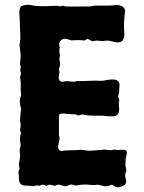

<svg xmlns="http://www.w3.org/2000/svg" viewBox="-20 -779 603 805"><path d="M479 -389.2 475.1 -374.5 480 -361.8Q481 -359.9 479.5 -355.5Q478 -351.1 478 -346.7Q478 -341.8 479 -333Q483.4 -293.5 456.5 -291.5Q451.2 -291 441.4 -291.5Q431.6 -292 429.2 -292L411.1 -293.9Q355 -293.9 353 -294.9L325.2 -298.8Q322.3 -299.8 316.4 -296.9Q310.5 -293.9 308.1 -294.9L297.9 -298.8Q296.9 -299.8 290 -299.8H282.2L244.1 -303.2Q230 -301.8 228.5 -298.8Q227.1 -295.9 227.1 -278.8V-211.4L230 -200.2Q230 -196.3 225.6 -177.2Q221.2 -158.7 227.1 -151.4Q232.9 -144 242.2 -146.5Q251.5 -148.9 275.9 -148.9Q299.8 -148.9 308.6 -150.4Q317.4 -151.9 332.5 -149.4Q347.2 -147 356 -147Q364.3 -147 418 -151.9L443.8 -148.9L459 -151.9L476.1 -149.9Q499 -152.8 506.8 -149.4Q514.6 -146 510.7 -129.9Q506.8 -113.8 506.8 -111.8L505.9 -84L509.8 -64.9Q509.8 -62 506.3 -53.7Q502.9 -45.4 506.3 -33.7Q509.8 -22 509.3 -16.6Q508.8 -11.2 502.9 -3.9Q498 0 486.3 3.9Q468.8 9.8 458 0.5Q447.3 -8.3 440.9 -2Q439.9 -1 438 -0.5Q436 0 434.1 1Q432.1 2 418.9 2L390.1 -4.9L374 -2.9L346.2 -4.9Q341.3 -5.9 330.1 -4.9Q318.8 -3.9 313 -3.9L299.8 -1Q295.9 -1 288.6 -3.4Q281.2 -5.9 277.3 -5.4Q273.4 -4.9 265.6 -1.5Q258.3 2 253.4 2L227.1 -4.9Q219.7 -4.9 210 0L188 -4.9Q186 -4.9 173.8 0L161.1 -4.9Q154.8 -4.9 145 0Q143.1 0 139.2 -1Q130.9 -2.9 121.1 2L106.9 0L84.5 -1Q59.1 -1 59.1 -32.7V-43L57.1 -58.1L62 -71.8L59.1 -89.8L64 -119.1Q64.9 -125 63.5 -136.7Q62 -148.4 62 -152.8Q66.9 -167.5 66.9 -170.9L64 -187Q64 -205.1 64.9 -209L67.9 -220.2L64 -235.8L66.9 -251L64 -275.9Q64 -288.6 68.8 -325.2L64.9 -335.9Q63 -345.7 63 -363.8L68.8 -380.9L66.9 -396V-436L64 -452.1L67.9 -472.2Q67.9 -474.1 65.9 -480Q64 -485.8 66.9 -498L64 -514.2L66.9 -545.9L62 -591.8L64.9 -610.8Q65.9 -620.1 64.9 -637.7Q64 -655.3 64 -662.1L61 -732.9Q62 -734.9 62.5 -738.3Q64 -748 69.8 -753.9Q92.8 -761.7 108.4 -757.8Q127.4 -752.9 167 -752.9L217.8 -754.9Q225.1 -754.9 231 -752L243.2 -754.9Q248 -754.9 253.9 -752Q272 -751 357.9 -752L373 -754.9Q382.8 -755.9 405.3 -755.4Q427.7 -754.9 434.6 -755.4Q441.4 -755.9 450.2 -756.3Q458 -756.8 467.8 -757.8Q477.5 -758.8 486.8 -754.9Q502 -750 504.9 -733.9L502 -712.9Q498 -667 501 -644Q503.9 -621.1 494.1 -609.4Q484.4 -597.7 460 -603Q435.1 -608.9 431.2 -608.9L409.2 -606.9L383.8 -608.9L370.1 -606Q366.2 -606 358.4 -610.4Q350.6 -614.7 347.2 -616.2L333 -608.9L316.9 -610.8Q291 -610.8 285.6 -609.9Q280.3 -608.9 278.3 -609.9Q276.4 -610.8 273.4 -611.8Q270.5 -612.8 257.8 -615.7Q245.1 -618.7 235.8 -609.9Q226.6 -601.1 228.5 -589.8Q231 -578.1 229.5 -574.2Q228 -570.3 229.5 -560.5Q231 -550.8 231 -545.9L229 -528.8L231.9 -516.1Q231.9 -500 227.1 -490.2L229 -477.1L226.1 -452.1Q227.1 -438 241.2 -436L258.8 -439L292 -436L300.8 -439H324.2L375 -440.9Q378.9 -440.9 394 -440.4Q409.2 -439.9 413.6 -440.9Q454.1 -449.7 469.2 -442.9Q483.4 -435.1 481 -417Q480 -412.1 480 -402.3Q480 -392.6 479 -389.2Z"/></svg>

Font: AntiqueNobleBold
Style: Bold
Weight: 700
Version: Version 001.000